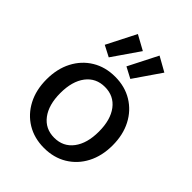

<svg xmlns="http://www.w3.org/2000/svg" viewBox="-225 -916 1051 1051"><g transform="rotate(45 300.5 -390.5)"><path d="M300.3 12.2Q224.6 12.2 166.7 -22.9Q108.9 -58.1 76.7 -120.1Q44.4 -182.1 44.4 -263.7Q44.4 -345.2 76.7 -407.2Q108.9 -469.2 166.7 -504.4Q224.6 -539.6 300.3 -539.6Q376 -539.6 433.8 -504.4Q491.7 -469.2 523.9 -407.2Q556.2 -345.2 556.2 -263.7Q556.2 -182.1 523.9 -120.1Q491.7 -58.1 433.8 -22.9Q376 12.2 300.3 12.2ZM300.3 -66.9Q369.6 -66.9 409.7 -119.9Q449.7 -172.9 449.7 -263.7Q449.7 -355 409.7 -407.7Q369.6 -460.4 300.3 -460.4Q231 -460.4 190.9 -407.7Q150.9 -355 150.9 -263.7Q150.9 -172.9 190.9 -119.9Q231 -66.9 300.3 -66.9ZM200.2 -589.4 136.2 -622.6 222.7 -792.5 308.1 -745.6ZM367.2 -589.4 303.7 -623 390.1 -793 474.6 -745.6Z"/></g></svg>

Font: Schibsted Grotesk Medium
Style: Regular
Weight: 500
Designer: Bakken & Baeck AS, Henrik Kongsvoll
Foundry: Schibsted ASA
Version: Version 1.100;gftools[0.9.25]